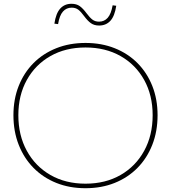

<svg xmlns="http://www.w3.org/2000/svg" viewBox="-20 -987 904 1015"><path d="M432 8Q347.5 8 277.8 -20Q208 -48 157.2 -99.5Q106.5 -151 78.8 -221.8Q51 -292.5 51 -378Q51 -462.5 78.8 -532.5Q106.5 -602.5 157.2 -653.5Q208 -704.5 277.8 -732.2Q347.5 -760 432 -760Q516.5 -760 586.2 -732.2Q656 -704.5 706.8 -653.5Q757.5 -602.5 785.2 -532.5Q813 -462.5 813 -378Q813 -292.5 785.2 -221.8Q757.5 -151 706.8 -99.5Q656 -48 586.2 -20Q516.5 8 432 8ZM432 -16Q537.5 -16 617.5 -62Q697.5 -108 742.2 -189.8Q787 -271.5 787 -378Q787 -483.5 742.2 -564.2Q697.5 -645 617.5 -690.5Q537.5 -736 432 -736Q326.5 -736 246.5 -690.5Q166.5 -645 121.8 -564.2Q77 -483.5 77 -378Q77 -271.5 121.8 -189.8Q166.5 -108 246.5 -62Q326.5 -16 432 -16ZM575.5 -959 594.5 -956.5Q586.5 -902 563.5 -877Q540.5 -852 504 -852Q478 -852 460.5 -864.5Q443 -877 425 -901.5Q408 -925 393.8 -935.8Q379.5 -946.5 359 -946.5Q331 -946.5 312.8 -926Q294.5 -905.5 287 -859.5L267.5 -862Q275.5 -916.5 298.5 -941.8Q321.5 -967 358 -967Q384.5 -967 401.8 -954.5Q419 -942 437.5 -917Q454.5 -894 468.8 -883.2Q483 -872.5 503.5 -872.5Q531.5 -872.5 549.5 -893Q567.5 -913.5 575.5 -959Z"/></svg>

Font: Hepta Slab ExtraLight ExtraLight
Style: Regular
Weight: 250
Version: Version 1.102